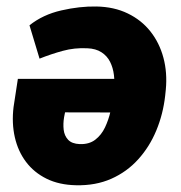

<svg xmlns="http://www.w3.org/2000/svg" viewBox="-20 -558 553 588"><path d="M275.4 -538.1Q329.6 -537.1 371.3 -516.8Q413.1 -496.6 440.7 -461.7Q468.3 -426.8 480.5 -381.1Q492.7 -335.4 487.8 -283.7L485.8 -264.6Q479.5 -208.5 458.7 -158.4Q438 -108.4 403.3 -70.1Q368.7 -31.7 320.8 -10.5Q272.9 10.7 212.9 9.3Q161.1 8.3 122.6 -10.7Q84 -29.8 59.6 -62.3Q35.2 -94.7 25.4 -137.7Q15.6 -180.7 21.5 -230L34.7 -316.4H435.1L417 -213.4L179.2 -213.9L176.3 -199.2Q172.9 -179.2 175 -160.6Q177.2 -142.1 188.7 -129.9Q200.2 -117.7 224.1 -116.7Q252.9 -115.7 271.7 -130.1Q290.5 -144.5 301.5 -167.7Q312.5 -190.9 318.4 -216.8Q324.2 -242.7 326.7 -264.6L329.1 -283.2Q331.5 -306.2 328.9 -328.4Q326.2 -350.6 317.1 -368.7Q308.1 -386.7 290.8 -397.9Q273.4 -409.2 247.1 -410.2Q208 -412.1 172.4 -402.3Q136.7 -392.6 101.1 -378.4L70.3 -480.5Q111.3 -513.2 167.7 -526.1Q224.1 -539.1 275.4 -538.1Z"/></svg>

Font: Roboto Black
Style: Italic
Weight: 900
Italic angle: -12°
Designer: Christian Robertson
Foundry: Google
Version: Version 3.0; 2020